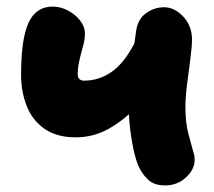

<svg xmlns="http://www.w3.org/2000/svg" viewBox="-20 -549 649 583"><path d="M210 -132Q152 -132 115 -158Q78 -184 61 -227.5Q44 -271 44 -322Q44 -365 48 -402.5Q52 -440 62 -468.5Q72 -497 91.5 -513Q111 -529 141 -529Q163 -529 185.5 -517.5Q208 -506 223 -487Q238 -468 238 -445Q238 -432 234.5 -418Q231 -404 227 -389.5Q223 -375 219.5 -358.5Q216 -342 216 -322Q216 -317 218 -313Q220 -309 224.5 -306.5Q229 -304 234 -304Q257 -304 278 -310.5Q299 -317 318.5 -330.5Q338 -344 355.5 -366Q373 -388 389 -419L467 -312Q430 -261 390.5 -220.5Q351 -180 306.5 -156Q262 -132 210 -132ZM481 14Q448 14 429.5 -3.5Q411 -21 400 -46Q392 -65 385.5 -94.5Q379 -124 375 -158.5Q371 -193 371 -224Q371 -248 373.5 -280.5Q376 -313 379.5 -346.5Q383 -380 387 -408.5Q391 -437 393 -453Q398 -491 423.5 -509Q449 -527 478 -527Q510 -527 536.5 -498.5Q563 -470 563 -429Q563 -407 558 -369.5Q553 -332 548 -292.5Q543 -253 543 -224Q543 -177 552 -143Q561 -109 568 -84Q570 -78 570.5 -73Q571 -68 571 -63Q571 -35 545 -10.5Q519 14 481 14Z"/></svg>

Font: Shantell Sans ExtraBold
Style: Regular
Weight: 800
Designer: Stephen Nixon, Anya Danilova, Shantell Martin
Foundry: Arrow Type
Version: Version 1.011;[c5ecc13dd]